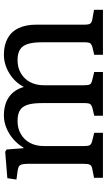

<svg xmlns="http://www.w3.org/2000/svg" viewBox="204 -766 561 1010"><g transform="rotate(-90 485.0 -260.5)"><path d="M55.2 0V-46.9L103 -56.2Q119.1 -59.1 124 -68.6Q128.9 -78.1 128.9 -104V-386.2Q128.9 -422.4 123 -433.6Q117.2 -444.8 95.2 -448.2L45.9 -455.1L53.2 -502.9L191.9 -514.2L204.1 -506.8L210.9 -418H213.9Q231.9 -448.7 259 -471.9Q286.1 -495.1 318.1 -508.1Q350.1 -521 382.8 -521Q441.9 -521 480 -494.4Q518.1 -467.8 533.2 -416Q557.1 -462.9 604 -491.9Q650.9 -521 703.1 -521Q753.9 -521 789.6 -501Q825.2 -481 843 -442.9Q860.8 -404.8 860.8 -350.1V-96.2Q860.8 -74.2 866.9 -66.2Q873 -58.1 892.1 -55.2L939 -46.9V0H702.1V-45.9L737.8 -54.2Q756.8 -59.1 762.5 -66.7Q768.1 -74.2 768.1 -96.2V-320.8Q768.1 -367.7 759 -395.8Q750 -423.8 729.5 -436.5Q709 -449.2 673.8 -449.2Q634.8 -449.2 605 -431.6Q575.2 -414.1 558.6 -383.1Q542 -352.1 542 -310.1V-100.1Q542 -77.1 546.4 -69.1Q550.8 -61 565.9 -57.1L611.8 -45.9V0H381.8V-45.9L418 -54.2Q437 -59.1 442.6 -66.7Q448.2 -74.2 448.2 -96.2V-320.8Q448.2 -368.7 439.2 -396.7Q430.2 -424.8 409.7 -437Q389.2 -449.2 354 -449.2Q314.9 -449.2 284.9 -431.6Q254.9 -414.1 238.5 -383.1Q222.2 -352.1 222.2 -310.1V-100.1Q222.2 -77.1 227.1 -69.1Q231.9 -61 247.1 -57.1L292 -45.9V0Z"/></g></svg>

Font: Literata
Style: Regular
Weight: 400
Designer: Latin by Veronika Burian and Jose Scaglione. Greek by Irene Vlachou. Cyrillic by Vera Evstafieva.
Foundry: TypeTogether
Version: Version 3.002